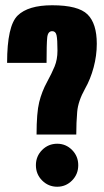

<svg xmlns="http://www.w3.org/2000/svg" viewBox="-20 -700 396 730"><path d="M119 -188.5Q119 -271 129 -311.5Q139 -352 159 -388.5Q176.5 -420.5 187.5 -447Q198.5 -473.5 198.5 -507.5Q198.5 -550.5 195 -566Q191.5 -581.5 178.5 -581.5Q162 -581.5 159.5 -557.2Q157 -533 157 -461H7Q7 -601.5 47 -640.8Q87 -680 178.5 -680Q277.5 -680 312.8 -645.2Q348 -610.5 348 -533.5Q348 -488.5 336 -443.8Q324 -399 303.5 -363Q277 -315.5 273.5 -274.8Q270 -234 270 -188.5ZM197.5 10Q164 10 140.2 -13.8Q116.5 -37.5 116.5 -72Q116.5 -106 140.2 -129.8Q164 -153.5 197.5 -153.5Q230.5 -153.5 254 -129.8Q277.5 -106 277.5 -72Q277.5 -37.5 254 -13.8Q230.5 10 197.5 10Z"/></svg>

Font: Anybody UltraCondensed ExtraBold
Style: Regular
Weight: 800
Width: 1
Designer: Tyler Finck
Foundry: Etcetera Type Company
Version: Version 1.010; ttfautohint (v1.8.3) -l 8 -r 50 -G 200 -x 14 